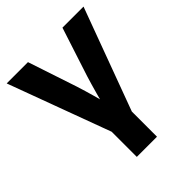

<svg xmlns="http://www.w3.org/2000/svg" viewBox="-203 -643 969 969"><g transform="rotate(-45 282.0 -158.5)"><path d="M214.4 36.6 7.8 -522.5H159.7L246.6 -261.2Q261.7 -213.9 274.9 -166.5Q288.1 -119.1 300.8 -70.8H267.6Q280.3 -119.1 293.2 -166.5Q306.2 -213.9 320.8 -261.2L405.8 -522.5H556.2L349.6 36.6ZM210 204.1V-2.4H354V204.1Z"/></g></svg>

Font: Inter 28pt
Style: Bold
Weight: 700
Designer: Rasmus Andersson
Foundry: rsms
Version: Version 4.001;git-66647c0bb